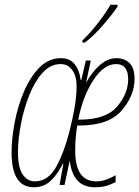

<svg xmlns="http://www.w3.org/2000/svg" viewBox="-20 -782 589 812"><path d="M123 10Q165 10 194 -17Q223 -44 246 -90H248L232 0H253L275 -103Q288 10 381 10Q410 10 431.5 3.5Q453 -3 469 -12V-41Q450 -30 430 -22.5Q410 -15 387 -15Q298 -15 298 -145Q298 -203 307 -251H313Q440 -251 494.5 -314.5Q549 -378 549 -448Q549 -495 527.5 -515.5Q506 -536 472 -536Q436 -536 403 -507.5Q370 -479 344 -432L364 -526H343L324 -444H321Q317 -482 297 -509Q277 -536 237 -536Q186 -536 147 -496.5Q108 -457 81.5 -395Q55 -333 42 -264Q29 -195 29 -137Q29 10 123 10ZM311 -276Q330 -374 374.5 -442.5Q419 -511 471 -511Q522 -511 522 -447Q522 -386 475 -331Q428 -276 316 -276ZM127 -15Q96 -15 76 -44Q56 -73 56 -139Q56 -191 68 -255Q80 -319 103 -377.5Q126 -436 159.5 -473.5Q193 -511 236 -511Q268 -511 286 -485Q304 -459 304 -417Q304 -375 295 -324.5Q286 -274 273 -224Q253 -143 219 -79Q185 -15 127 -15ZM329 -602H339Q374 -628 415 -675Q456 -722 477 -754V-762H447Q430 -731 397.5 -688.5Q365 -646 328 -610Z"/></svg>

Font: Noto Sans Display Condensed Thin
Style: Italic
Weight: 250
Width: 3
Italic angle: -12°
Designer: Monotype Design Team
Foundry: Monotype Imaging Inc.
Version: Version 1.900